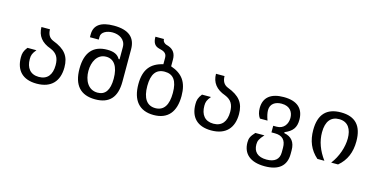

<svg xmlns="http://www.w3.org/2000/svg" viewBox="-88 -1236 3788 1919"><g transform="rotate(15 1806.0 -277.0)"><path d="M297.4 0C449.2 0 524.9 -86.9 524.9 -229C524.9 -343.3 475.6 -408.2 348.6 -456.1C307.6 -472.7 287.1 -507.3 286.6 -559.6H198.2C198.7 -469.7 246.6 -408.2 341.8 -375C408.2 -348.1 434.1 -303.2 434.1 -227.5C434.1 -128.9 389.6 -70.8 301.3 -70.8C212.4 -70.8 168.5 -129.4 168.5 -221.2C168.5 -260.7 176.8 -282.2 210 -322.3H117.2C85 -281.2 78.1 -254.9 78.1 -213.9C78.1 -80.1 151.4 0 297.4 0Z M902.8 0C1049.3 0 1121.6 -79.6 1121.6 -241.7V-575.7C1121.6 -699.2 1046.9 -760.3 895.5 -760.3C761.2 -760.3 692.9 -711.9 692.9 -616.7V-586.4H784.2V-616.7C784.2 -663.6 840.8 -691.4 899.9 -691.4C966.3 -691.4 1036.1 -656.7 1036.1 -575.7V-449.7H1026.4C1002.9 -491.7 961.9 -510.7 894 -510.7C750 -510.7 673.3 -425.8 673.3 -256.3C673.3 -85.4 751.5 0 902.8 0ZM908.7 -70.8C808.1 -70.8 765.1 -164.1 765.1 -257.3C765.1 -349.1 807.1 -440.4 901.4 -440.4C981.9 -440.4 1029.8 -374 1029.8 -247.1C1029.8 -127.4 987.3 -70.8 908.7 -70.8Z M1507.3 0C1655.8 0 1729.5 -92.3 1729.5 -255.9C1729.5 -399.4 1672.4 -474.6 1552.2 -515.6V-585.9C1552.2 -646 1525.9 -685.5 1473.6 -704.1C1432.6 -712.9 1412.1 -731.9 1412.1 -760.7H1323.7C1323.7 -696.3 1346.2 -666.5 1392.6 -655.3C1429.7 -646.5 1471.7 -636.2 1471.7 -583V-515.6C1345.7 -486.8 1281.7 -411.1 1281.7 -259.3C1281.7 -93.3 1357.9 0 1507.3 0ZM1506.8 -70.8C1418 -70.8 1372.6 -139.6 1372.6 -264.6C1372.6 -387.2 1416 -447.3 1505.4 -447.3C1594.7 -447.3 1637.7 -387.7 1637.7 -262.7C1637.7 -138.7 1595.2 -70.8 1506.8 -70.8Z M2103.5 0C2255.4 0 2331.1 -86.9 2331.1 -229C2331.1 -343.3 2281.7 -408.2 2154.8 -456.1C2113.8 -472.7 2093.3 -507.3 2092.8 -559.6H2004.4C2004.9 -469.7 2052.7 -408.2 2147.9 -375C2214.4 -348.1 2240.2 -303.2 2240.2 -227.5C2240.2 -128.9 2195.8 -70.8 2107.4 -70.8C2018.6 -70.8 1974.6 -129.4 1974.6 -221.2C1974.6 -260.7 1982.9 -282.2 2016.1 -322.3H1923.3C1891.1 -281.2 1884.3 -254.9 1884.3 -213.9C1884.3 -80.1 1957.5 0 2103.5 0Z M2712.9 207.5C2855.5 207.5 2932.6 145.5 2932.6 22V-16.6C2932.6 -100.6 2894 -149.4 2816.9 -163.6V-173.3C2896 -206.5 2928.7 -249.5 2928.7 -330.1C2928.7 -445.3 2861.3 -510.3 2720.2 -510.3C2588.9 -510.3 2515.1 -454.1 2515.1 -342.3C2515.1 -301.3 2524.9 -267.6 2544.4 -240.7H2623C2607.9 -280.8 2600.6 -317.4 2600.6 -342.8C2600.6 -408.2 2649.9 -440.9 2716.8 -440.9C2806.6 -440.9 2837.4 -382.3 2837.4 -325.2C2837.4 -263.2 2800.8 -205.6 2727.1 -205.6H2691.4V-137.2H2727.1C2804.2 -137.2 2842.8 -97.7 2842.8 -18.6V29.3C2842.8 102.1 2795.4 138.2 2713.4 138.2C2620.6 138.2 2576.7 92.3 2576.7 17.6C2576.7 -18.6 2586.9 -41.5 2631.3 -90.3H2537.6C2495.1 -44.4 2485.4 -21 2485.4 21C2485.4 136.2 2560.1 207.5 2712.9 207.5Z M3203.6 0H3275.9C3211.4 -87.4 3179.2 -176.3 3179.2 -269.5C3179.2 -383.8 3228 -440.4 3312 -440.4C3406.7 -440.4 3444.3 -368.2 3444.3 -275.9C3444.3 -187 3409.7 -82 3346.2 0H3417.5C3498 -67.4 3534.7 -157.2 3534.7 -270.5C3534.7 -430.2 3461.4 -510.3 3312.5 -510.3C3163.6 -510.3 3088.4 -430.2 3088.4 -269C3088.4 -159.2 3123.5 -69.8 3203.6 0Z"/></g></svg>

Font: Hack
Style: Regular
Weight: 400
Monospace: yes
Designer: Christopher Simpkins
Foundry: Christopher Simpkins
Version: Version 2.010